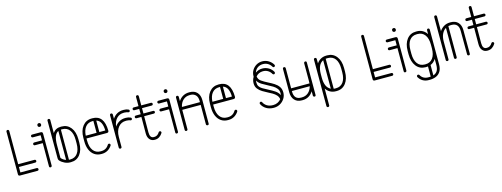

<svg xmlns="http://www.w3.org/2000/svg" viewBox="-16 -1576 7000 2677"><g transform="rotate(-15 3483.5 -237.0)"><path d="M338 -40Q347 -40 352.5 -34Q358 -28 358 -20Q358 -11 352.5 -5.5Q347 0 338 0H86Q62 0 62 -24V-639Q62 -648 67.5 -653.5Q73 -659 82 -659Q90 -659 96 -653.5Q102 -648 102 -639V-159H338Q347 -159 352.5 -153Q358 -147 358 -139Q358 -130 352.5 -124.5Q347 -119 338 -119H102V-40Z M396 -354Q388 -354 382 -359.5Q376 -365 376 -374Q376 -382 382 -388Q388 -394 396 -394H509V-468H396Q388 -468 382 -474Q376 -480 376 -488Q376 -497 382 -502.5Q388 -508 396 -508H521Q548 -508 548 -481V-20Q548 -11 542 -5.5Q536 0 528 0Q509 0 509 -20V-354ZM501 -612Q501 -623 508.5 -630.5Q516 -638 528 -638Q539 -638 546.5 -630.5Q554 -623 554 -612V-610Q554 -599 546.5 -591.5Q539 -584 528 -584Q516 -584 508.5 -591.5Q501 -599 501 -610Z M1003 -228Q1003 -123 954 -59.5Q905 4 822 4H810Q771 4 731.5 -14.5Q692 -33 665 -63Q654 -76 654 -96V-639Q654 -648 659.5 -653.5Q665 -659 674 -659Q682 -659 688 -653.5Q694 -648 694 -639V-450Q734 -510 810 -510H822Q904 -510 953.5 -447Q1003 -384 1003 -279ZM964 -228V-279Q964 -371 926.5 -421Q889 -471 822 -471H810Q806 -471 802 -471V-36Q806 -35 810 -35H822Q889 -35 926.5 -85.5Q964 -136 964 -228ZM694 -278V-91Q721 -58 763 -44V-462Q694 -430 694 -278Z M1414 -77Q1388 -38 1351 -17Q1314 4 1268 4H1258Q1203 4 1161.5 -24.5Q1120 -53 1097.5 -105.5Q1075 -158 1075 -228V-279Q1075 -384 1125 -447Q1175 -510 1258 -510H1268Q1434 -510 1437 -287Q1437 -259 1410 -259H1115V-228Q1115 -136 1153 -85.5Q1191 -35 1258 -35H1268Q1343 -35 1380 -99Q1387 -108 1397 -108Q1406 -108 1411.5 -102Q1417 -96 1417 -88Q1417 -82 1414 -77ZM1258 -471Q1195 -471 1157.5 -426.5Q1120 -382 1115 -299H1271V-471H1268ZM1397 -299Q1395 -372 1373.5 -412.5Q1352 -453 1311 -465V-299Z M1556 -20Q1556 -11 1550 -5.5Q1544 0 1536 0Q1527 0 1521.5 -5.5Q1516 -11 1516 -20V-487Q1516 -495 1521.5 -501Q1527 -507 1536 -507Q1544 -507 1550 -501Q1556 -495 1556 -487V-425Q1581 -465 1620.5 -487.5Q1660 -510 1709 -510H1720Q1759 -510 1785 -497Q1798 -492 1798 -479Q1798 -470 1791 -464Q1784 -458 1776 -460Q1764 -464 1751 -467.5Q1738 -471 1720 -471H1709Q1646 -471 1605.5 -428Q1565 -385 1557 -312Q1583 -350 1622 -372.5Q1661 -395 1709 -395H1720Q1757 -395 1785 -381Q1798 -376 1798 -363Q1798 -353 1791 -347.5Q1784 -342 1776 -344Q1764 -348 1751 -351.5Q1738 -355 1720 -355H1709Q1640 -355 1598 -302.5Q1556 -250 1556 -163Z M2110 -83Q2116 -92 2127 -92Q2135 -92 2141 -86Q2147 -80 2147 -72Q2147 -65 2144 -62Q2126 -32 2098 -13.5Q2070 5 2035 5H2027Q1985 5 1958 -26Q1931 -57 1931 -114L1932 -351H1862Q1853 -351 1847.5 -356.5Q1842 -362 1842 -370Q1842 -379 1847.5 -384.5Q1853 -390 1862 -390H1932V-467H1862Q1853 -467 1847.5 -472.5Q1842 -478 1842 -487Q1842 -495 1847.5 -501Q1853 -507 1862 -507H1932V-639Q1932 -648 1938 -653.5Q1944 -659 1952 -659Q1961 -659 1966.5 -653.5Q1972 -648 1972 -639V-507H2112Q2120 -507 2126 -501Q2132 -495 2132 -487Q2132 -478 2126 -472.5Q2120 -467 2112 -467H1972V-390H2112Q2120 -390 2126 -384.5Q2132 -379 2132 -370Q2132 -362 2126 -356.5Q2120 -351 2112 -351H1972L1971 -118Q1971 -35 2027 -35H2035Q2082 -35 2110 -83Z M2219 -354Q2211 -354 2205 -359.5Q2199 -365 2199 -374Q2199 -382 2205 -388Q2211 -394 2219 -394H2332V-468H2219Q2211 -468 2205 -474Q2199 -480 2199 -488Q2199 -497 2205 -502.5Q2211 -508 2219 -508H2344Q2371 -508 2371 -481V-20Q2371 -11 2365 -5.5Q2359 0 2351 0Q2332 0 2332 -20V-354ZM2324 -612Q2324 -623 2331.5 -630.5Q2339 -638 2351 -638Q2362 -638 2369.5 -630.5Q2377 -623 2377 -612V-610Q2377 -599 2369.5 -591.5Q2362 -584 2351 -584Q2339 -584 2331.5 -591.5Q2324 -599 2324 -610Z M2508 -20Q2508 -11 2502 -5.5Q2496 0 2488 0Q2479 0 2473.5 -5.5Q2468 -11 2468 -20V-487Q2468 -495 2473.5 -501Q2479 -507 2488 -507Q2496 -507 2502 -501Q2508 -495 2508 -487V-425Q2533 -465 2572.5 -487.5Q2612 -510 2661 -510H2672Q2738 -510 2776 -469.5Q2814 -429 2814 -357V-20Q2814 0 2794 0Q2786 0 2780 -5.5Q2774 -11 2774 -20V-299H2508Q2508 -289 2508 -279ZM2661 -471Q2604 -471 2565.5 -435.5Q2527 -400 2514 -339H2774V-357Q2774 -414 2745.5 -442.5Q2717 -471 2671 -471Z M3242 -77Q3216 -38 3179 -17Q3142 4 3096 4H3086Q3031 4 2989.5 -24.5Q2948 -53 2925.5 -105.5Q2903 -158 2903 -228V-279Q2903 -384 2953 -447Q3003 -510 3086 -510H3096Q3262 -510 3265 -287Q3265 -259 3238 -259H2943V-228Q2943 -136 2981 -85.5Q3019 -35 3086 -35H3096Q3171 -35 3208 -99Q3215 -108 3225 -108Q3234 -108 3239.5 -102Q3245 -96 3245 -88Q3245 -82 3242 -77ZM3086 -471Q3023 -471 2985.5 -426.5Q2948 -382 2943 -299H3099V-471H3096ZM3225 -299Q3223 -372 3201.5 -412.5Q3180 -453 3139 -465V-299Z M3576 -96Q3574 -101 3574 -105Q3574 -113 3579.5 -119Q3585 -125 3594 -125Q3606 -125 3611 -114Q3628 -78 3663 -56.5Q3698 -35 3751 -35Q3787 -35 3817 -50Q3847 -65 3866 -89Q3861 -124 3838.5 -148.5Q3816 -173 3785 -191Q3754 -209 3722 -225Q3689 -242 3652.5 -263.5Q3616 -285 3590 -317.5Q3564 -350 3564 -399Q3564 -446 3589 -487Q3589 -491 3589 -496Q3589 -542 3611.5 -580Q3634 -618 3672.5 -641Q3711 -664 3758 -664Q3808 -664 3849 -639Q3890 -614 3913 -574Q3916 -570 3916 -564Q3916 -556 3910 -550Q3904 -544 3896 -544Q3885 -544 3879 -554Q3861 -586 3830 -605Q3799 -624 3758 -624Q3712 -624 3679 -599.5Q3646 -575 3634 -535Q3655 -550 3680 -558.5Q3705 -567 3733 -567Q3783 -567 3824.5 -542.5Q3866 -518 3888 -477Q3890 -474 3890 -468Q3890 -459 3884.5 -453Q3879 -447 3871 -447Q3859 -447 3853 -457Q3836 -489 3805 -508.5Q3774 -528 3733 -528Q3700 -528 3673.5 -515Q3647 -502 3630 -480Q3636 -436 3672.5 -410.5Q3709 -385 3764 -357Q3807 -336 3845.5 -311.5Q3884 -287 3908 -253Q3932 -219 3932 -169Q3932 -121 3907 -81.5Q3882 -42 3841 -19Q3800 4 3751 4Q3688 4 3642.5 -23.5Q3597 -51 3576 -96ZM3739 -261Q3790 -235 3830 -208.5Q3870 -182 3889 -141Q3892 -155 3892 -169Q3892 -209 3871 -236Q3850 -263 3817 -283Q3784 -303 3748 -321Q3707 -342 3667.5 -366Q3628 -390 3606 -428Q3604 -414 3604 -399Q3604 -365 3619 -342.5Q3634 -320 3664 -302Q3694 -284 3739 -261Z M4357 -20Q4357 0 4338 0Q4330 0 4324 -5.5Q4318 -11 4318 -20V-82Q4293 -41 4253.5 -18Q4214 5 4165 5H4154Q4087 5 4049.5 -36.5Q4012 -78 4012 -149V-487Q4012 -495 4017.5 -501Q4023 -507 4032 -507Q4040 -507 4046 -501Q4052 -495 4052 -487V-196H4317Q4318 -211 4318 -228V-487Q4318 -495 4324 -501Q4330 -507 4338 -507Q4357 -507 4357 -487ZM4154 -35H4165Q4219 -35 4257 -67.5Q4295 -100 4310 -157H4052V-149Q4052 -35 4154 -35Z M4503 171Q4503 179 4497 184.5Q4491 190 4483 190Q4474 190 4468.5 184.5Q4463 179 4463 171V-500Q4463 -508 4468.5 -513.5Q4474 -519 4483 -519Q4491 -519 4497 -513.5Q4503 -508 4503 -500V-434Q4526 -470 4562.5 -490Q4599 -510 4645 -510H4656Q4739 -510 4788.5 -447Q4838 -384 4838 -279V-228Q4838 -123 4789 -59Q4740 5 4656 5H4645Q4599 5 4562.5 -15.5Q4526 -36 4503 -72ZM4798 -279Q4798 -371 4761 -421Q4724 -471 4656 -471H4645Q4634 -471 4624 -470V-36Q4634 -35 4645 -35H4656Q4724 -35 4761 -85.5Q4798 -136 4798 -228ZM4503 -228Q4503 -87 4585 -48V-459Q4503 -420 4503 -279Z M5458 -40Q5467 -40 5472.5 -34Q5478 -28 5478 -20Q5478 -11 5472.5 -5.5Q5467 0 5458 0H5206Q5182 0 5182 -24V-639Q5182 -648 5187.5 -653.5Q5193 -659 5202 -659Q5210 -659 5216 -653.5Q5222 -648 5222 -639V-159H5458Q5467 -159 5472.5 -153Q5478 -147 5478 -139Q5478 -130 5472.5 -124.5Q5467 -119 5458 -119H5222V-40Z M5516 -354Q5508 -354 5502 -359.5Q5496 -365 5496 -374Q5496 -382 5502 -388Q5508 -394 5516 -394H5629V-468H5516Q5508 -468 5502 -474Q5496 -480 5496 -488Q5496 -497 5502 -502.5Q5508 -508 5516 -508H5641Q5668 -508 5668 -481V-20Q5668 -11 5662 -5.5Q5656 0 5648 0Q5629 0 5629 -20V-354ZM5621 -612Q5621 -623 5628.5 -630.5Q5636 -638 5648 -638Q5659 -638 5666.5 -630.5Q5674 -623 5674 -612V-610Q5674 -599 5666.5 -591.5Q5659 -584 5648 -584Q5636 -584 5628.5 -591.5Q5621 -599 5621 -610Z M5793 109Q5790 104 5790 98Q5790 90 5795.5 84Q5801 78 5810 78Q5821 78 5827 87Q5863 151 5938 151H5950Q5963 151 5974 150V3Q5962 5 5950 5H5938Q5855 5 5805.5 -59Q5756 -123 5756 -228V-279Q5756 -384 5805.5 -447Q5855 -510 5938 -510H5950Q5996 -510 6032 -489.5Q6068 -469 6092 -432V-487Q6092 -495 6097.5 -501Q6103 -507 6111 -507Q6120 -507 6125.5 -501Q6131 -495 6131 -487V11Q6131 79 6106 118Q6081 157 6040 173.5Q5999 190 5950 190H5938Q5842 190 5793 109ZM5796 -279V-228Q5796 -136 5833.5 -85.5Q5871 -35 5938 -35H5950Q6017 -35 6054.5 -85.5Q6092 -136 6092 -228V-279Q6092 -371 6054.5 -421Q6017 -471 5950 -471H5938Q5871 -471 5833.5 -421Q5796 -371 5796 -279ZM6092 11V-74Q6062 -26 6014 -7V143Q6050 132 6071 101Q6092 70 6092 11Z M6276 -19Q6276 -10 6270.5 -4.5Q6265 1 6256 1Q6248 1 6242 -4.5Q6236 -10 6236 -19V-639Q6236 -647 6242 -652.5Q6248 -658 6256 -658Q6265 -658 6270.5 -652.5Q6276 -647 6276 -639V-425Q6302 -465 6341 -487.5Q6380 -510 6429 -510H6440Q6506 -510 6544 -469.5Q6582 -429 6582 -357L6583 -19Q6583 1 6564 1Q6555 1 6549.5 -4.5Q6544 -10 6544 -19L6543 -357Q6543 -471 6440 -471H6429Q6411 -471 6394 -467V-19Q6394 -10 6388 -4.5Q6382 1 6374 1Q6366 1 6360.5 -4.5Q6355 -10 6355 -19V-451Q6318 -429 6297 -384.5Q6276 -340 6276 -279Z M6913 -83Q6919 -92 6930 -92Q6938 -92 6944 -86Q6950 -80 6950 -72Q6950 -65 6947 -62Q6929 -32 6901 -13.5Q6873 5 6838 5H6830Q6788 5 6761 -26Q6734 -57 6734 -114L6735 -351H6665Q6656 -351 6650.5 -356.5Q6645 -362 6645 -370Q6645 -379 6650.5 -384.5Q6656 -390 6665 -390H6735V-467H6665Q6656 -467 6650.5 -472.5Q6645 -478 6645 -487Q6645 -495 6650.5 -501Q6656 -507 6665 -507H6735V-639Q6735 -648 6741 -653.5Q6747 -659 6755 -659Q6764 -659 6769.5 -653.5Q6775 -648 6775 -639V-507H6915Q6923 -507 6929 -501Q6935 -495 6935 -487Q6935 -478 6929 -472.5Q6923 -467 6915 -467H6775V-390H6915Q6923 -390 6929 -384.5Q6935 -379 6935 -370Q6935 -362 6929 -356.5Q6923 -351 6915 -351H6775L6774 -118Q6774 -35 6830 -35H6838Q6885 -35 6913 -83Z"/></g></svg>

Font: Libertine Sup Light
Style: Regular
Weight: 300
Designer: Bastien Sozeau
Foundry: NBR — Bastien Sozeau
Version: Version 2.003; ttfautohint (v1.8.4.7-5d5b);gftools[0.9.33]